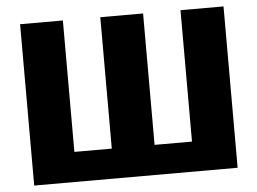

<svg xmlns="http://www.w3.org/2000/svg" viewBox="-50 -754 1097 818"><g transform="rotate(-5 498.5 -345.0)"><path d="M750 -690V-128H590V-690H407V-128H247V-690H64V0H934V-690Z"/></g></svg>

Font: Exo 2 Extra Bold
Style: Regular
Weight: 800
Designer: Natanael Gama
Version: Version 1.001;PS 001.001;hotconv 1.0.88;makeotf.lib2.5.64775